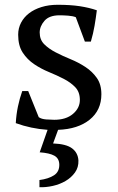

<svg xmlns="http://www.w3.org/2000/svg" viewBox="-20 -532 492 803"><path d="M314 -114Q314 -147 295 -167Q276 -187 247 -202Q218 -217 185 -230.5Q152 -244 123 -263.5Q94 -283 75 -312Q56 -341 56 -387Q56 -414 68 -437Q80 -460 101.5 -476.5Q123 -493 153.5 -502.5Q184 -512 221 -512Q275 -512 314 -506Q353 -500 385 -489Q381 -457 375.5 -424.5Q370 -392 360 -358H335L297 -460Q285 -465 265 -466.5Q245 -468 229 -468Q186 -468 166 -445Q146 -422 146 -396Q146 -366 165 -347Q184 -328 213 -313Q242 -298 275 -284.5Q308 -271 337 -252Q366 -233 385 -206Q404 -179 404 -138Q404 -71 355 -31.5Q306 8 223 11L202 68Q257 70 281.5 88.5Q306 107 308 139Q309 168 293.5 189.5Q278 211 254 225Q230 239 201 245.5Q172 252 145 251V221Q183 216 206 201Q229 186 228 155Q227 130 207 119Q187 108 146 105L179 11Q109 6 46 -17Q48 -53 55 -86.5Q62 -120 73 -151H98L142 -42Q153 -34 173 -32.5Q193 -31 207 -31Q256 -31 285 -55.5Q314 -80 314 -114Z"/></svg>

Font: PT Serif
Style: Regular
Weight: 400
Designer: A.Korolkova, O.Umpeleva, V.Yefimov
Foundry: ParaType Ltd
Version: Version 1.000W OFL; ttfautohint (v1.6)